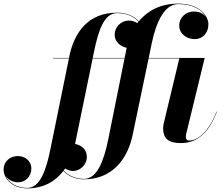

<svg xmlns="http://www.w3.org/2000/svg" viewBox="-214 -780 1230 1060"><path d="M983.5 -163 981.5 -163.5C944 -64.5 884 -4 830 -4C817.5 -4 812 -12.5 812 -23C812 -28 812.5 -35 814 -41L916 -460H607L623.5 -540C648.5 -660 694.5 -757.5 770 -757.5C855 -757.5 902 -723 922 -687.5C908 -706 884.5 -716.5 856.5 -716.5C812 -716.5 775.5 -683.5 775.5 -638.5C775.5 -591 820 -564 860 -564C905.5 -564 936.5 -597.5 936.5 -646C936.5 -688 893 -760 769.5 -760C674 -760 601.5 -722 552.5 -662.5C529 -688.5 490 -710 432 -710C272 -710 194 -600.5 167 -461.5V-460H79.5V-457.5H166.5L65 40C41 160 7 257.5 -63.5 257.5C-124.5 257.5 -168 226.5 -184 189C-170.5 213 -141.5 226.5 -114.5 226.5C-73 226.5 -41 193.5 -41 151C-41 104.5 -80.5 81.5 -115.5 81.5C-156 81.5 -194 109 -194 156C-194 208 -144.5 260 -63.5 260C24 260 90.5 223 136 163.5C160 190 198.5 210 250.5 210C400.5 210 490 104.5 519 -38.5L606.5 -457.5H776L689 -95C688 -89 686.5 -78 686.5 -73C686.5 -13 718 10 785 10C885 10 945.5 -63 983.5 -163ZM304 -490C329 -610.5 359.5 -707.5 432.5 -707.5C489 -707.5 527.5 -686.5 550.5 -660.5C548.5 -658 546.5 -655 544.5 -652.5C529.5 -661.5 512.5 -666.5 497 -666.5C455 -666.5 419 -631 419 -588.5C419 -548.5 451.5 -523 485.5 -516C485 -514.5 485 -513 484.5 -511.5L474 -460H298ZM190 164C226.5 164 265.5 131 265.5 86C265.5 42.5 232 20 200.5 15C200.5 14 201 12.5 201 11.5L297.5 -457.5H473.5L383.5 -10C359 110.5 321 207.5 250.5 207.5C199.5 207.5 161.5 187.5 137.5 161C140.5 157.5 143 154 145.5 150.5C160 159.5 177 164 190 164Z"/></svg>

Font: Bodoni* 72pt
Style: Bold Italic
Weight: 700
Italic angle: -13°
Version: Version 2.3